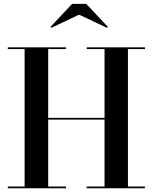

<svg xmlns="http://www.w3.org/2000/svg" viewBox="-20 -1002 812 1022"><path d="M401 -924 549.5 -854 554 -859 439 -981.5H364L249 -859L253.5 -854ZM21.5 -9V0H331.5V-9H236.5V-365.5H536.5V-9H441.5V0H751.5V-9H661V-741H751.5V-750H441.5V-741H536.5V-374.5H236.5V-741H331.5V-750H21.5V-741H111V-9Z"/></svg>

Font: Bodoni* 24pt Medium
Style: Regular
Weight: 500
Version: Version 2.3